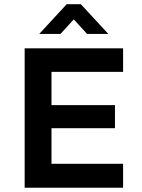

<svg xmlns="http://www.w3.org/2000/svg" viewBox="-20 -881 666 901"><path d="M95.7 0V-654.3H557.6V-543.9H221.7V-112.3H557.6V0ZM169.9 -279.3V-387.7H519.5V-279.3ZM164.1 -721.7 293 -861.3H359.4L488.3 -721.7H388.7L326.2 -790L263.7 -721.7Z"/></svg>

Font: Sen SemiBold
Style: Regular
Weight: 600
Designer: Kosal Sen, Philatype
Foundry: Philatype
Version: Version 2.000;gftools[0.9.31]